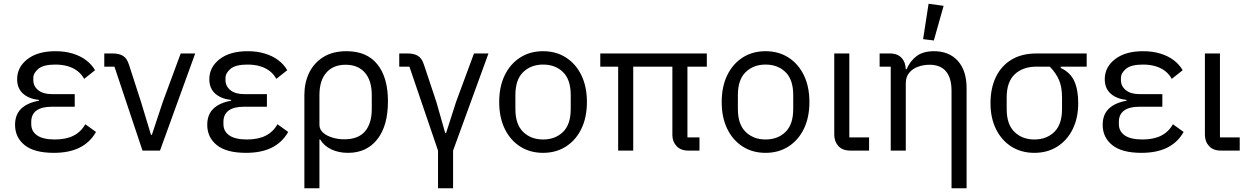

<svg xmlns="http://www.w3.org/2000/svg" viewBox="-20 -800 6631 1020"><path d="M433 -140 490 -99Q459 -44 403.5 -16Q348 12 266 12Q162 12 111 -29Q60 -70 60 -137Q60 -191 92.5 -222.5Q125 -254 187 -265V-269Q133 -275 102 -303Q71 -331 71 -379Q71 -443 125.5 -485.5Q180 -528 275 -528Q325 -528 366 -515.5Q407 -503 437 -480.5Q467 -458 485 -427L427 -381Q414 -405 392.5 -422Q371 -439 341 -448Q311 -457 274 -457Q211 -457 184 -434.5Q157 -412 157 -386V-374Q157 -342 183 -321Q209 -300 255 -300H377V-233H255Q201 -233 173.5 -212.5Q146 -192 146 -153V-141Q146 -102 177.5 -80.5Q209 -59 271 -59Q331 -59 371 -79.5Q411 -100 433 -140Z M830 0H737L588 -446H534V-516H579Q612 -516 633 -503.5Q654 -491 665 -457L729 -259L782 -84H787L845 -259L940 -516H1017Z M1454 -140 1511 -99Q1480 -44 1424.5 -16Q1369 12 1287 12Q1183 12 1132 -29Q1081 -70 1081 -137Q1081 -191 1113.5 -222.5Q1146 -254 1208 -265V-269Q1154 -275 1123 -303Q1092 -331 1092 -379Q1092 -443 1146.5 -485.5Q1201 -528 1296 -528Q1346 -528 1387 -515.5Q1428 -503 1458 -480.5Q1488 -458 1506 -427L1448 -381Q1435 -405 1413.5 -422Q1392 -439 1362 -448Q1332 -457 1295 -457Q1232 -457 1205 -434.5Q1178 -412 1178 -386V-374Q1178 -342 1204 -321Q1230 -300 1276 -300H1398V-233H1276Q1222 -233 1194.5 -212.5Q1167 -192 1167 -153V-141Q1167 -102 1198.5 -80.5Q1230 -59 1292 -59Q1352 -59 1392 -79.5Q1432 -100 1454 -140Z M1597 200V-296Q1597 -360 1622 -412.5Q1647 -465 1697 -496.5Q1747 -528 1821 -528Q1929 -528 1985 -458Q2041 -388 2041 -262Q2041 -132 1984.5 -60Q1928 12 1829 12Q1779 12 1740 -6.5Q1701 -25 1681 -59H1677V200ZM1809 -60Q1883 -60 1919 -102Q1955 -144 1955 -221V-295Q1955 -372 1918.5 -414Q1882 -456 1816 -456Q1750 -456 1713.5 -414Q1677 -372 1677 -295V-137Q1677 -113 1695.5 -96Q1714 -79 1744.5 -69.5Q1775 -60 1809 -60Z M2307 200V0L2155 -446H2101V-516H2146Q2179 -516 2200 -503.5Q2221 -491 2232 -457L2298 -259L2345 -94H2350L2403 -259L2498 -516H2575L2387 0V200Z M2865 12Q2796 12 2743.5 -21.5Q2691 -55 2661.5 -115.5Q2632 -176 2632 -258Q2632 -340 2661.5 -400.5Q2691 -461 2743.5 -494.5Q2796 -528 2865 -528Q2934 -528 2986.5 -494.5Q3039 -461 3068.5 -400.5Q3098 -340 3098 -258Q3098 -176 3068.5 -115.5Q3039 -55 2986.5 -21.5Q2934 12 2865 12ZM2865 -59Q2930 -59 2971 -99Q3012 -139 3012 -221V-295Q3012 -377 2971 -417Q2930 -457 2865 -457Q2801 -457 2759.5 -417Q2718 -377 2718 -295V-221Q2718 -139 2759.5 -99Q2801 -59 2865 -59Z M3632 -446V-70H3696V0H3637Q3596 0 3574 -24Q3552 -48 3552 -82V-446H3344V0H3264V-446H3169V-516H3735V-446Z M4047 12Q3978 12 3925.5 -21.5Q3873 -55 3843.5 -115.5Q3814 -176 3814 -258Q3814 -340 3843.5 -400.5Q3873 -461 3925.5 -494.5Q3978 -528 4047 -528Q4116 -528 4168.5 -494.5Q4221 -461 4250.5 -400.5Q4280 -340 4280 -258Q4280 -176 4250.5 -115.5Q4221 -55 4168.5 -21.5Q4116 12 4047 12ZM4047 -59Q4112 -59 4153 -99Q4194 -139 4194 -221V-295Q4194 -377 4153 -417Q4112 -457 4047 -457Q3983 -457 3941.5 -417Q3900 -377 3900 -295V-221Q3900 -139 3941.5 -99Q3983 -59 4047 -59Z M4597 -70V0H4497Q4456 0 4434 -24Q4412 -48 4412 -85V-516H4492V-70Z M4792 0H4712V-446H4653V-516H4707Q4749 -516 4770.5 -491.5Q4792 -467 4792 -429V-427L4747 -432H4796Q4815 -476 4849.5 -502Q4884 -528 4942 -528Q5022 -528 5068.5 -476.5Q5115 -425 5115 -331V200H5035V-317Q5035 -386 5005.5 -421Q4976 -456 4918 -456Q4886 -456 4857 -445.5Q4828 -435 4810 -413Q4792 -391 4792 -358ZM4993 -769 4941 -585 4884 -592 4913 -780Z M5753 -446H5615V-439Q5665 -416 5686.5 -370.5Q5708 -325 5708 -252Q5708 -173 5678.5 -113.5Q5649 -54 5596.5 -21Q5544 12 5475 12Q5406 12 5353.5 -21Q5301 -54 5271.5 -113.5Q5242 -173 5242 -252Q5242 -331 5270.5 -390.5Q5299 -450 5353.5 -483Q5408 -516 5487 -516H5753ZM5557 -446H5487Q5414 -446 5371 -405.5Q5328 -365 5328 -283V-221Q5328 -139 5369.5 -99Q5411 -59 5475 -59Q5540 -59 5581 -99Q5622 -139 5622 -221V-283Q5622 -338 5606 -375Q5590 -412 5557 -446Z M6211 -140 6268 -99Q6237 -44 6181.5 -16Q6126 12 6044 12Q5940 12 5889 -29Q5838 -70 5838 -137Q5838 -191 5870.5 -222.5Q5903 -254 5965 -265V-269Q5911 -275 5880 -303Q5849 -331 5849 -379Q5849 -443 5903.5 -485.5Q5958 -528 6053 -528Q6103 -528 6144 -515.5Q6185 -503 6215 -480.5Q6245 -458 6263 -427L6205 -381Q6192 -405 6170.5 -422Q6149 -439 6119 -448Q6089 -457 6052 -457Q5989 -457 5962 -434.5Q5935 -412 5935 -386V-374Q5935 -342 5961 -321Q5987 -300 6033 -300H6155V-233H6033Q5979 -233 5951.5 -212.5Q5924 -192 5924 -153V-141Q5924 -102 5955.5 -80.5Q5987 -59 6049 -59Q6109 -59 6149 -79.5Q6189 -100 6211 -140Z M6566 -70V0H6466Q6425 0 6403 -24Q6381 -48 6381 -85V-516H6461V-70Z"/></svg>

Font: IBM Plex Sans
Style: Regular
Weight: 400
Designer: Mike Abbink, Paul van der Laan, Pieter van Rosmalen
Foundry: Bold Monday
Version: Version 3.201